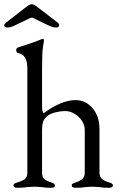

<svg xmlns="http://www.w3.org/2000/svg" viewBox="-45 -890 580 913"><path d="M0 0ZM19 -8Q19 -14 24 -17Q29 -20 42 -24Q62 -30 73 -38.5Q84 -47 85 -65V-566Q85 -630 41 -638Q32 -640 32 -652Q32 -661 40 -664Q119 -689 151 -703Q155 -705 157 -705Q164 -705 164 -698Q164 -693 159.5 -667.5Q155 -642 155 -562V-388Q155 -373 156.5 -365.5Q158 -358 162 -351Q247 -414 314 -414Q363 -414 395.5 -375Q428 -336 428 -278V-68Q428 -36 469 -24Q481 -21 486.5 -17.5Q492 -14 492 -8Q492 3 472 3Q447 3 430 0Q410 -2 394 -2Q378 -2 358 0Q342 3 316 3Q296 3 296 -8Q296 -14 300.5 -16.5Q305 -19 319 -24Q337 -30 347.5 -40Q358 -50 358 -68V-272Q358 -296 344 -316.5Q330 -337 308.5 -349.5Q287 -362 265 -362Q244 -362 219.5 -356Q195 -350 182 -340Q166 -327 160.5 -312.5Q155 -298 155 -268V-65Q156 -47 166 -38.5Q176 -30 194 -24Q205 -21 210.5 -17.5Q216 -14 216 -8Q216 -2 211.5 0.5Q207 3 196 3Q170 3 155 0Q137 -2 120 -2Q104 -2 82 0Q66 3 39 3Q19 3 19 -8ZM-25 -769Q-25 -775 -18 -781L68 -848Q71 -850 84 -860Q97 -870 106 -870Q115 -870 128 -860Q141 -850 144 -848L230 -782Q236 -777 236 -770Q236 -765 232.5 -762Q229 -759 222 -759Q209 -759 189.5 -767.5Q170 -776 116 -803Q110 -806 106 -806Q102 -806 96 -803Q39 -775 21 -767Q3 -759 -10 -759Q-17 -759 -21 -762Q-25 -765 -25 -769Z"/></svg>

Font: EB Garamond
Style: Regular
Weight: 400
Designer: Georg Duffner and Octavio Pardo
Foundry: Georg Duffner
Version: Version 1.000; ttfautohint (v1.6)